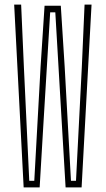

<svg xmlns="http://www.w3.org/2000/svg" viewBox="-20 -820 462 840"><path d="M83.5 0 42 -800H72.5L84.5 -527L108 -29H130L157.5 -527L175 -795H246L263 -527L290.5 -29H312.5L338 -527L350 -800H380.5L337 0H267L250.5 -279L222 -766H199.5L170 -279L153.5 0Z"/></svg>

Font: Big Shoulders Display Thin ExtraLight
Style: Regular
Weight: 250
Version: Version 2.002